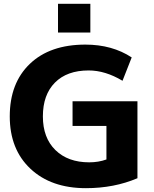

<svg xmlns="http://www.w3.org/2000/svg" viewBox="-20 -973 804 1003"><path d="M283 -803V-953H452V-803ZM443 -605Q330 -605 267 -541.5Q204 -478 204 -365Q204 -253 269.5 -189Q335 -125 446 -125Q495 -125 536 -140V-315H359V-444H698V-42Q576 10 429 10Q247 10 139 -91.5Q31 -193 31 -365Q31 -539 136 -639.5Q241 -740 426 -740Q566 -740 668 -673L620 -551Q530 -605 443 -605Z"/></svg>

Font: M PLUS 1p ExtraBold
Style: Regular
Weight: 800
Version: Version 1.062